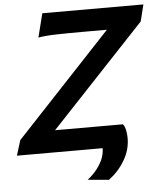

<svg xmlns="http://www.w3.org/2000/svg" viewBox="-58 -757 822 970"><g transform="rotate(-5 353.0 -272.0)"><path d="M455.1 162.1 347.7 152.3Q384.8 125 410.9 84Q437 43 437 0H2.4L26.4 -77.1L510.7 -594.2H392.1Q312.5 -594.2 254.4 -592.8Q196.3 -591.3 162.6 -585L192.9 -705.6H705.6L684.6 -621.1L205.6 -111.3H549.8Q558.1 -102.1 562.7 -82.5Q567.4 -63 567.4 -40Q567.4 19.5 535.9 72.5Q504.4 125.5 455.1 162.1Z"/></g></svg>

Font: Andika
Style: Bold Italic
Weight: 700
Italic angle: -14°
Designer: Victor Gaultney, Annie Olsen, Julie Remington, Don Collingsworth, Eric Hays, Becca Hirsbrunner
Foundry: SIL International
Version: Version 6.101